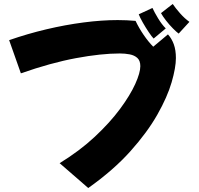

<svg xmlns="http://www.w3.org/2000/svg" viewBox="-20 -879 999 966"><path d="M879 -710Q869 -717 850.5 -735.5Q832 -754 815 -776Q798 -798 790 -813L849 -859Q863 -838 886 -812Q909 -786 933 -769ZM753 -685Q744 -694 728.5 -717Q713 -740 698.5 -765.5Q684 -791 678 -807L747 -839Q757 -817 775.5 -786.5Q794 -756 814 -736ZM26 -677Q118 -709 213 -731.5Q308 -754 400 -766Q492 -778 572 -778Q595 -778 617.5 -777Q640 -776 662 -774Q679 -738 703 -703Q727 -668 751 -644L825 -706Q844 -685 854.5 -656Q865 -627 865 -587Q865 -539 843.5 -465Q822 -391 771.5 -302Q721 -213 636 -118Q551 -23 424 67L280 -58Q381 -120 457 -191Q533 -262 584 -331Q635 -400 660.5 -456.5Q686 -513 686 -546Q686 -574 671 -587.5Q656 -601 632.5 -605.5Q609 -610 583 -610Q489 -610 362.5 -586.5Q236 -563 85 -510Z"/></svg>

Font: Mochiy Pop P One
Style: Regular
Weight: 400
Designer: FONTDASU
Foundry: FONTDASU / Google Inc. / Adobe
Version: Version 2.000